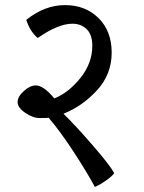

<svg xmlns="http://www.w3.org/2000/svg" viewBox="-20 -644 563 753"><path d="M83 -566Q155 -624 235 -624Q315 -624 366.5 -573Q418 -522 418 -437.5Q418 -353 361 -290.5Q304 -228 229 -198Q277 -151 344.5 -73Q412 5 428 35Q420 47 395 64.5Q370 82 352 89Q322 33 269.5 -47.5Q217 -128 171 -182Q163 -181 136 -181Q109 -181 79 -201.5Q49 -222 49 -243.5Q49 -265 73.5 -287Q98 -309 120 -309Q151 -309 193 -258Q250 -281 296 -339Q342 -397 342 -464Q342 -508 320 -529.5Q298 -551 264 -551Q208 -551 128 -495Q98 -520 83 -566Z"/></svg>

Font: Karma Medium
Style: Regular
Weight: 500
Designer: Joana Correia
Foundry: Indian Type Foundry
Version: Version 1.202;PS 1.0;hotconv 1.0.78;makeotf.lib2.5.61930; tt